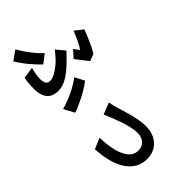

<svg xmlns="http://www.w3.org/2000/svg" viewBox="-31 -1408 2062 2062"><g transform="rotate(45 1000.0 -377.0)"><path d="M549 -488 469 -560Q486 -573 503 -585.5Q520 -598 530 -606Q498 -628 443 -655Q388 -682 333 -702L406 -795Q447 -780 493.5 -760Q540 -740 584 -719Q628 -698 661 -676L691 -598Q678 -588 651.5 -567Q625 -546 596.5 -524Q568 -502 549 -488ZM319 27 300 -104Q341 -93 379 -87Q417 -81 453 -81Q490 -81 514 -95.5Q538 -110 538 -145Q538 -175 519 -212Q500 -249 473.5 -283Q447 -317 425 -339Q406 -357 382.5 -377.5Q359 -398 334 -417L431 -498Q453 -476 472.5 -457Q492 -438 512 -418Q592 -338 634 -269Q676 -200 676 -131Q676 -64 648 -27Q620 10 575 25.5Q530 41 479 41Q394 41 319 27ZM969 -92 849 -28Q836 -78 812 -138Q788 -198 757 -255Q726 -312 692 -354L800 -411Q823 -382 848 -342.5Q873 -303 896.5 -258Q920 -213 939 -170Q958 -127 969 -92ZM360 -216Q319 -172 253.5 -116Q188 -60 109 -12L33 -119Q76 -142 123 -175Q170 -208 212.5 -244Q255 -280 285 -313Z M1147 -425Q1169 -429 1199.5 -436.5Q1230 -444 1252 -451Q1277 -458 1318.5 -471Q1360 -484 1409.5 -497Q1459 -510 1510.5 -519Q1562 -528 1607 -528Q1685 -528 1743.5 -498.5Q1802 -469 1835 -414.5Q1868 -360 1868 -285Q1868 -151 1750 -64.5Q1632 22 1396 36L1344 -87Q1456 -90 1545 -111.5Q1634 -133 1685.5 -176.5Q1737 -220 1737 -287Q1737 -342 1698.5 -377.5Q1660 -413 1595 -413Q1552 -413 1497 -400Q1442 -387 1385.5 -367.5Q1329 -348 1279.5 -328Q1230 -308 1198 -295Z"/></g></svg>

Font: Noto IKEA Simplified Chinese
Style: Bold
Weight: 700
Designer: Monotype Design Team
Foundry: Monotype Imaging Inc.
Version: Version 1.100